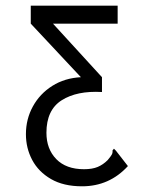

<svg xmlns="http://www.w3.org/2000/svg" viewBox="-20 -643 540 674"><path d="M268 11Q203 11 159 -14.5Q115 -40 93 -81.5Q71 -123 71 -172Q71 -225 95.5 -269.5Q120 -314 163.5 -341.5Q207 -369 264 -372L88 -560V-623H393V-560H166L338 -372V-320Q250 -325 196.5 -291Q143 -257 143 -177Q143 -120 177.5 -84.5Q212 -49 275 -49Q304 -49 323 -57Q342 -65 358 -81Q369 -94 372.5 -100.5Q376 -107 375 -115L380 -121L387 -114L429 -60Q364 11 268 11Z"/></svg>

Font: Inconsolata Nerd Font Mono
Style: Regular
Weight: 400
Monospace: yes
Designer: Raph Levien, Cyreal, Brenton Simpson
Foundry: Raph Levien, Cyreal, Google
Version: Version 3.000; ttfautohint (v1.8.3);Nerd Fonts 3.0.2